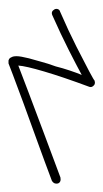

<svg xmlns="http://www.w3.org/2000/svg" viewBox="74 -376 243 451"><g transform="rotate(-90 195.5 -150.5)"><path d="M227 -49Q223 -49 221 -51Q215 -56 217 -62Q240 -124 253 -168Q266 -212 267 -229Q249 -222 205.5 -205.5Q162 -189 108.5 -169Q55 -149 4 -130Q-7 -128 -10 -136Q-12 -145 -4 -150Q41 -167 89.5 -184.5Q138 -202 179 -217Q220 -232 246 -242Q272 -252 272 -252H279Q285 -250 286 -246Q289 -242 289 -233Q289 -224 284 -204Q280 -191 276 -175.5Q272 -160 265 -141Q261 -125 255.5 -108.5Q250 -92 245 -80Q267 -92 303.5 -110.5Q340 -129 385 -149Q394 -153 399 -144Q401 -140 399.5 -136Q398 -132 394 -131Q348 -111 311.5 -92.5Q275 -74 253.5 -62.5Q232 -51 232 -50Q231 -50 230 -49.5Q229 -49 227 -49Z"/></g></svg>

Font: Redacted Script Light
Style: Regular
Weight: 300
Designer: Christian Naths
Foundry: Christian Naths
Version: Version 1.001; ttfautohint (v1.8.3)